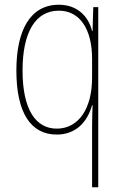

<svg xmlns="http://www.w3.org/2000/svg" viewBox="-20 -557 510 809"><path d="M368 -22V232H394V-527H373L370 -426H368C353 -488 306 -537 228 -537C107 -537 49 -429 49 -260C49 -83 109 10 219 10C299 10 348 -42 368 -114H370C369 -83 368 -42 368 -22ZM219 -15C132 -15 75 -93 75 -260C75 -419 128 -512 228 -512C316 -512 368 -435 368 -309V-229C368 -102 313 -15 219 -15Z"/></svg>

Font: Noto Sans Thai Looped Condensed Thin
Style: Regular
Weight: 100
Width: 3
Designer: Sasikarn Vongin, Ben Mitchell
Foundry: The Fontpad Ltd
Version: Version 1.001